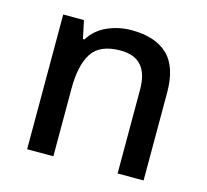

<svg xmlns="http://www.w3.org/2000/svg" viewBox="-85 -646 799 742"><g transform="rotate(15 314.5 -274.5)"><path d="M355 -549Q449 -549 499 -502Q549 -455 549 -351V0H445V-336Q445 -462 334 -462Q251 -462 219.5 -413Q188 -364 188 -272V0H83V-539H166L181 -467H187Q213 -509 258.5 -529Q304 -549 355 -549Z"/></g></svg>

Font: Noto Sans Tai Tham Medium
Style: Regular
Weight: 500
Designer: Monotype Design Team 2013. Revised by David WIlliams 2020
Foundry: Monotype Imaging Inc.
Version: Version 2.002; ttfautohint (v1.8.4.7-5d5b)